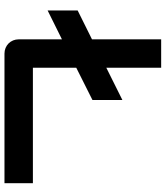

<svg xmlns="http://www.w3.org/2000/svg" viewBox="39 -779 740 858"><g transform="rotate(90 409.0 -350.0)"><path d="M426.8 -393.1 282.7 -320.8V-127H798.8V0H219.7Q206.1 0 194.3 -4.9Q182.6 -9.8 174.1 -18.3Q165.5 -26.9 160.6 -38.6Q155.8 -50.3 155.8 -64V-256.8L26.9 -192.9V-327.1L155.8 -391.1V-700.2H282.7V-455.1L426.8 -526.9Z"/></g></svg>

Font: Audiowide
Style: Regular
Weight: 400
Designer: Astigmatic (AOETI)
Foundry: Astigmatic (AOETI)
Version: Version 1.002